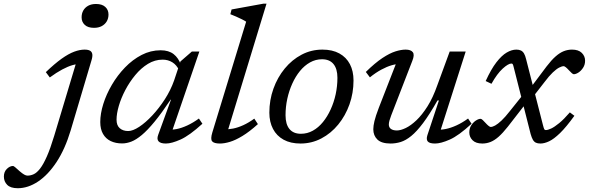

<svg xmlns="http://www.w3.org/2000/svg" viewBox="-218 -748 3110 1014"><path d="M213 -656.5Q213 -677 222 -692.8Q231 -708.5 248 -717.8Q265 -727 289 -727Q321 -727 338 -711.5Q355 -696 355 -671.5Q355 -651 345.8 -635.2Q336.5 -619.5 319.5 -610.2Q302.5 -601 278.5 -601Q246.5 -601 229.8 -616.5Q213 -632 213 -656.5ZM155 -58.5Q125.5 39.5 80.8 107.5Q36 175.5 -17 210.8Q-70 246 -124 246Q-162.5 246 -180 228.2Q-197.5 210.5 -197.5 184.5Q-197.5 159.5 -181.8 144Q-166 128.5 -149 128.5Q-146 128.5 -137 136Q-128 143.5 -114.5 156Q-100 168.5 -90.2 174Q-80.5 179.5 -73 179.5Q-56 179.5 -39.5 171.8Q-23 164 -6 142Q11 120 29.5 78.2Q48 36.5 68.5 -31.5L189 -432.5L206.5 -409.5Q189 -411 164.8 -404Q140.5 -397 110.5 -381Q80.5 -365 45 -339L24 -367Q70.5 -411.5 107.2 -437.8Q144 -464 173.8 -475Q203.5 -486 228.5 -486Q247.5 -486 257.5 -480.2Q267.5 -474.5 269.5 -461.8Q271.5 -449 264.5 -427Z M617.5 -36 685 -221.5H683Q635.5 -150.5 598.2 -105.2Q561 -60 531 -35Q501 -10 475.8 -0.2Q450.5 9.5 427 9.5Q392.5 9.5 366.5 -3Q340.5 -15.5 326 -40.8Q311.5 -66 311.5 -103.5Q311.5 -147.5 327.5 -198.8Q343.5 -250 372.8 -300Q402 -350 442 -391.5Q482 -433 529.8 -457.8Q577.5 -482.5 630.5 -482.5Q673 -482.5 699 -462.2Q725 -442 738 -404L729 -375Q715 -405 692.2 -419Q669.5 -433 641 -433Q600 -433 563.5 -410.8Q527 -388.5 496.8 -352Q466.5 -315.5 444 -272.8Q421.5 -230 409.5 -188.8Q397.5 -147.5 397.5 -116Q397.5 -85.5 414.5 -70.8Q431.5 -56 459 -56Q483.5 -56 517.2 -78.2Q551 -100.5 586.5 -138.5Q622 -176.5 652.8 -224.2Q683.5 -272 701.5 -323L735 -423.5L795.5 -476H835L684.5 -37L668 -64Q689 -61.5 715 -66.5Q741 -71.5 771.2 -85.5Q801.5 -99.5 832.5 -122L851 -94.5Q783 -32.5 735.8 -11.2Q688.5 10 658 10Q630 10 619.5 -1.5Q609 -13 617.5 -36Z M1082 -633.5Q1073 -639.5 1058.8 -646.5Q1044.5 -653.5 1028.8 -660.5Q1013 -667.5 998.5 -673L1005 -698L1172.5 -728.5H1189.5L980 -41.5L967 -65.5Q987.5 -64 1013 -69Q1038.5 -74 1067 -87Q1095.5 -100 1125 -121.5L1144 -92.5Q1099 -52 1062.2 -29.8Q1025.5 -7.5 996.2 1.2Q967 10 943.5 10Q912.5 10 902.5 -1.5Q892.5 -13 903.5 -49Z M1485 -486Q1537.5 -486 1574.2 -465.8Q1611 -445.5 1630 -409Q1649 -372.5 1649 -323Q1649 -257 1627.8 -197Q1606.5 -137 1568.2 -90.2Q1530 -43.5 1479 -16.8Q1428 10 1369 10Q1316.5 10 1279.8 -10.2Q1243 -30.5 1223.8 -67.2Q1204.5 -104 1204.5 -153Q1204.5 -219.5 1226 -279.5Q1247.5 -339.5 1285.8 -386Q1324 -432.5 1374.8 -459.2Q1425.5 -486 1485 -486ZM1371 -41.5Q1405 -41.5 1434.2 -57.8Q1463.5 -74 1487.2 -103Q1511 -132 1528.2 -169.8Q1545.5 -207.5 1554.8 -250.2Q1564 -293 1564 -337Q1564 -384.5 1543.2 -409.8Q1522.5 -435 1482.5 -435Q1449 -435 1419.5 -418.5Q1390 -402 1366.2 -373Q1342.5 -344 1325.5 -306.2Q1308.5 -268.5 1299.2 -226Q1290 -183.5 1290 -139.5Q1290 -91.5 1310.8 -66.5Q1331.5 -41.5 1371 -41.5Z M2039 -33.5 2100 -217.5H2092.5Q2050.5 -143.5 2016.5 -98.2Q1982.5 -53 1953.8 -29.8Q1925 -6.5 1898.5 1.8Q1872 10 1845 10Q1797 10 1775.2 -11Q1753.5 -32 1753.5 -65.5Q1753.5 -83 1759.5 -108.5Q1765.5 -134 1782.5 -178.5L1883 -436.5L1897 -410Q1877 -411 1851 -403.5Q1825 -396 1795.8 -380.2Q1766.5 -364.5 1735.5 -339.5L1714 -368Q1763 -416 1801.5 -441.5Q1840 -467 1870.2 -476.5Q1900.5 -486 1924 -486Q1952 -486 1962.2 -472.2Q1972.5 -458.5 1959.5 -426.5L1848 -138.5Q1842.5 -124 1839 -111.8Q1835.5 -99.5 1835.5 -90.5Q1835.5 -75 1846.8 -67Q1858 -59 1878 -59Q1898 -59 1925 -72Q1952 -85 1981.5 -113Q2011 -141 2039.8 -186.5Q2068.5 -232 2091.5 -297.5L2157 -476H2241.5L2102 -39L2089.5 -64Q2110 -61.5 2136.2 -66.8Q2162.5 -72 2192.8 -85.8Q2223 -99.5 2254 -122L2272.5 -94.5Q2204.5 -31.5 2157.2 -10.8Q2110 10 2079.5 10Q2051 10 2041.5 -0.5Q2032 -11 2039 -33.5Z M2592 -230 2563 -206.5 2464 -79Q2437.5 -45.5 2415.5 -26Q2393.5 -6.5 2372.5 1.8Q2351.5 10 2329.5 10Q2295 10 2277.8 -7.2Q2260.5 -24.5 2260.5 -48.5Q2260.5 -70.5 2271 -86.5Q2281.5 -102.5 2295.5 -111.5Q2309.5 -120.5 2320 -120.5Q2324.5 -120.5 2331.5 -114Q2338.5 -107.5 2346.5 -98.5Q2354.5 -89.5 2362 -83.5Q2369.5 -77.5 2373 -77.5Q2383 -77.5 2397 -85.2Q2411 -93 2430.5 -111.2Q2450 -129.5 2474.5 -161L2549 -254L2576.5 -274.5L2668.5 -397Q2694.5 -431 2716.5 -450.2Q2738.5 -469.5 2759.5 -477.8Q2780.5 -486 2803 -486Q2837 -486 2854.5 -468.8Q2872 -451.5 2872 -427.5Q2872 -406 2861.2 -389.8Q2850.5 -373.5 2836.8 -364.8Q2823 -356 2812 -356Q2808.5 -356 2801.5 -362Q2794.5 -368 2786 -377.5Q2777.5 -387 2770.2 -392.8Q2763 -398.5 2759 -398.5Q2749.5 -398.5 2735 -391Q2720.5 -383.5 2701.2 -365.2Q2682 -347 2658 -315ZM2815.5 -136.5Q2772.5 -77 2739.8 -45.2Q2707 -13.5 2682 -1.8Q2657 10 2636 10Q2621.5 10 2612 5.5Q2602.5 1 2596.2 -10Q2590 -21 2584.5 -40L2494.5 -395Q2492 -405.5 2489.8 -409Q2487.5 -412.5 2483 -412.5Q2466.5 -412.5 2437 -385.8Q2407.5 -359 2377.5 -305.5L2347 -320Q2375.5 -382.5 2403.5 -418.8Q2431.5 -455 2458 -470.5Q2484.5 -486 2509 -486Q2523.5 -486 2533.2 -481.2Q2543 -476.5 2549.5 -465.5Q2556 -454.5 2560.5 -435.5L2649.5 -87.5Q2654 -70 2656.5 -65.5Q2659 -61 2664.5 -61Q2675 -61 2692.8 -69.2Q2710.5 -77.5 2735.5 -98Q2760.5 -118.5 2791.5 -154.5Z"/></svg>

Font: Newsreader 11pt
Style: Italic
Weight: 400
Italic angle: -17°
Version: Version 1.003